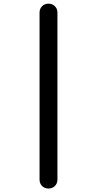

<svg xmlns="http://www.w3.org/2000/svg" viewBox="-20 -830 540 1069"><path d="M200.2 169.9V-759.8Q200.2 -781.2 214.4 -795.4Q228.5 -809.6 250 -809.6Q271.5 -809.6 285.6 -795.4Q299.8 -781.2 299.8 -759.8V169.9Q299.8 191.4 285.6 205.6Q271.5 219.7 250 219.7Q228.5 219.7 214.4 205.6Q200.2 191.4 200.2 169.9Z"/></svg>

Font: Rounded-X Mgen+ 1m medium
Style: Regular
Weight: 500
Designer: [Source Han Sans]
Ryoko NISHIZUKA  (kana & ideographs); Paul D. Hunt (Latin, Greek & Cyrillic); Wenlong ZHANG  (bopomofo
Version: Version 1.059.20150602